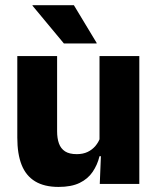

<svg xmlns="http://www.w3.org/2000/svg" viewBox="-20 -707 606 738"><path d="M199.5 -491.5V-202.5Q199.5 -175.5 206.5 -155.8Q213.5 -136 230 -125.2Q246.5 -114.5 275 -114.5Q299 -114.5 316.8 -123Q334.5 -131.5 346.8 -146Q359 -160.5 365 -178L388.5 -106.5H362.5Q354.5 -73.5 336.2 -46.5Q318 -19.5 286.2 -4Q254.5 11.5 205 11.5Q150.5 11.5 115.2 -9.8Q80 -31 63.2 -73Q46.5 -115 46.5 -178V-491.5ZM515.5 -491.5V0H363.5L368.5 -123L362.5 -137V-491.5ZM264 -687 351.5 -542V-540H225.5L105 -685V-687Z"/></svg>

Font: Anek Gujarati Medium
Style: Bold
Weight: 700
Version: Version 1.003